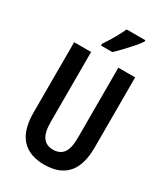

<svg xmlns="http://www.w3.org/2000/svg" viewBox="-227 -1038 1002 1148"><g transform="rotate(30 273.5 -463.5)"><path d="M484 -231Q484 -108 430.5 -49Q377 10 273 10Q171 10 117 -48.5Q63 -107 63 -229V-714H180V-231Q180 -158 204 -126Q228 -94 274 -94Q321 -94 344.5 -125.5Q368 -157 368 -232V-714H484ZM426 -928Q413 -908 389 -880.5Q365 -853 338.5 -825Q312 -797 290 -777H212V-789Q239 -829 260 -866Q281 -903 297 -937H426Z"/></g></svg>

Font: Noto Sans Devanagari UI ExtraCondensed SemiBold
Style: Regular
Weight: 600
Width: 2
Designer: Jelle Bosma - Monotype Design Team
Foundry: Monotype Imaging Inc.
Version: Version 2.004; ttfautohint (v1.8.4.7-5d5b)